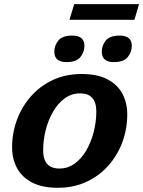

<svg xmlns="http://www.w3.org/2000/svg" viewBox="-20 -880 680 912"><path d="M368 -528.5Q442.5 -528.5 490.5 -503.2Q538.5 -478 561.5 -434.5Q584.5 -391 584.5 -336.5Q584.5 -268 561.5 -205.5Q538.5 -143 495.2 -94Q452 -45 391 -16.5Q330 12 254.5 12Q180 12 132 -13.2Q84 -38.5 60.8 -81.8Q37.5 -125 37.5 -180Q37.5 -248 60.5 -310.5Q83.5 -373 126.8 -422.2Q170 -471.5 231 -500Q292 -528.5 368 -528.5ZM262 -79.5Q303 -79.5 335.5 -103.5Q368 -127.5 390.8 -167.2Q413.5 -207 425.5 -254.8Q437.5 -302.5 437.5 -350Q437.5 -436.5 360.5 -436.5Q319.5 -436.5 287 -412.5Q254.5 -388.5 231.8 -349Q209 -309.5 197 -261.5Q185 -213.5 185 -166Q185 -79.5 262 -79.5ZM295.5 -585Q238 -585 238 -634.5Q238 -664 257.2 -687.5Q276.5 -711 323.5 -711Q381 -711 381 -662.5Q381 -632.5 361.8 -608.8Q342.5 -585 295.5 -585ZM520.5 -585Q463.5 -585 463.5 -634.5Q463.5 -664 482.5 -687.5Q501.5 -711 548.5 -711Q606 -711 606 -662.5Q606 -632.5 586.8 -608.8Q567.5 -585 520.5 -585ZM310 -786 332.5 -860.5H640.5L618.5 -786Z"/></svg>

Font: Newsreader 6pt SemiBold
Style: Italic
Weight: 600
Italic angle: -17°
Designer: Hugues Gentile
Foundry: Production Type
Version: Version 1.003; ttfautohint (v1.8.3)